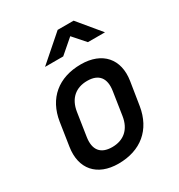

<svg xmlns="http://www.w3.org/2000/svg" viewBox="-186 -909 972 1043"><g transform="rotate(-30 300.0 -387.5)"><path d="M170 -645H284L372 -721L439 -645H546L430 -785H330ZM254 10C394 10 487 -68 509 -203L532 -348C552 -476 479 -560 345 -560C204 -560 111 -482 90 -347L68 -203C48 -74 120 10 254 10ZM269 -85C197 -85 164 -126 176 -203L198 -347C210 -424 258 -465 330 -465C402 -465 435 -424 423 -347L401 -203C389 -126 341 -85 269 -85Z"/></g></svg>

Font: JetBrains Mono SemiBold
Style: Italic
Weight: 472
Italic angle: -9°
Monospace: yes
Designer: Philipp Nurullin, Konstantin Bulenkov
Foundry: JetBrains
Version: Version 2.305